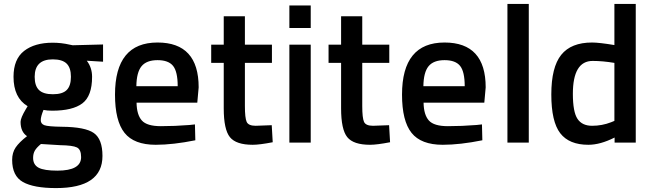

<svg xmlns="http://www.w3.org/2000/svg" viewBox="-20 -728 3331 980"><path d="M503 68Q503 232 266 232Q152 232 97 201Q42 170 42 88Q42 51 60 24.5Q78 -2 118 -33Q85 -55 85 -106Q85 -126 112 -171L121 -186Q49 -229 49 -336Q49 -426 103 -468Q157 -510 249 -510Q293 -510 336 -500L351 -497L506 -501V-413L423 -418Q450 -383 450 -336Q450 -238 400.5 -200.5Q351 -163 246 -163Q220 -163 202 -167Q188 -133 188 -114.5Q188 -96 206.5 -89Q225 -82 296 -81Q415 -80 459 -49Q503 -18 503 68ZM149 78Q149 113 177 128Q205 143 273 143Q394 143 394 74Q394 35 372.5 24.5Q351 14 287 13L189 7Q167 25 158 40.5Q149 56 149 78ZM249 -425Q157 -425 157 -336Q157 -290 179 -268.5Q201 -247 250 -247Q299 -247 320.5 -268.5Q342 -290 342 -336Q342 -382 320 -403.5Q298 -425 249 -425Z M947 -90 975 -93 977 -12Q863 11 775 11Q664 11 615.5 -50Q567 -111 567 -245Q567 -511 784 -511Q994 -511 994 -282L987 -204H677Q678 -142 704 -113Q730 -84 801 -84Q872 -84 947 -90ZM887 -288Q887 -362 863.5 -391.5Q840 -421 784 -421Q728 -421 702.5 -390Q677 -359 676 -288Z M1368 -407H1230V-187Q1230 -126 1239 -106Q1248 -86 1285 -86L1367 -89L1372 -2Q1305 11 1270 11Q1185 11 1153.5 -28Q1122 -67 1122 -175V-407H1058V-500H1122V-645H1230V-500H1368Z M1457 0V-500H1566V0ZM1457 -585V-700H1566V-585Z M1967 -407H1829V-187Q1829 -126 1838 -106Q1847 -86 1884 -86L1966 -89L1971 -2Q1904 11 1869 11Q1784 11 1752.5 -28Q1721 -67 1721 -175V-407H1657V-500H1721V-645H1829V-500H1967Z M2412 -90 2440 -93 2442 -12Q2328 11 2240 11Q2129 11 2080.5 -50Q2032 -111 2032 -245Q2032 -511 2249 -511Q2459 -511 2459 -282L2452 -204H2142Q2143 -142 2169 -113Q2195 -84 2266 -84Q2337 -84 2412 -90ZM2352 -288Q2352 -362 2328.5 -391.5Q2305 -421 2249 -421Q2193 -421 2167.5 -390Q2142 -359 2141 -288Z M2570 0V-708H2679V0Z M3225 -708V0H3117V-26Q3044 11 2983 11Q2885 11 2839.5 -48Q2794 -107 2794 -246Q2794 -385 2844.5 -448Q2895 -511 3002 -511Q3038 -511 3116 -498V-708ZM3099 -104 3116 -111V-407Q3056 -417 3005 -417Q2904 -417 2904 -249Q2904 -157 2927.5 -121.5Q2951 -86 3002 -86Q3053 -86 3099 -104Z"/></svg>

Font: TitilliumWeb-SemiBold
Style: SemiBold
Weight: 600
Version: Version 1.001;PS 57.000;hotconv 1.0.70;makeotf.lib2.5.55311